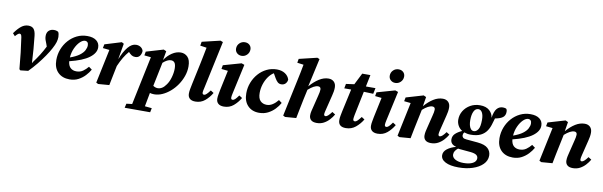

<svg xmlns="http://www.w3.org/2000/svg" viewBox="-57 -1357 6901 2196"><g transform="rotate(10 3393.5 -259.0)"><path d="M161 0Q153 -97 142 -191Q131 -285 119 -364Q115 -387 109 -394Q103 -401 93 -401Q76 -401 44 -363L17 -393Q58 -451 95.5 -480Q133 -509 176 -509Q218 -509 238.5 -485Q259 -461 265 -407Q273 -337 279.5 -256Q286 -175 290 -93L302 -113Q337 -160 367 -207.5Q397 -255 424 -309L414 -338Q404 -361 397 -382.5Q390 -404 390 -426Q390 -468 413.5 -489.5Q437 -511 474 -511Q490 -511 503 -507Q516 -503 523 -498Q535 -480 536 -440Q536 -412 527 -380.5Q518 -349 492 -301Q471 -261 435.5 -209Q400 -157 355.5 -102Q311 -47 263 1L174 11Z M846 -451Q817 -451 786 -420.5Q755 -390 732.5 -340.5Q710 -291 706 -233Q774 -257 813 -286Q852 -315 868 -346Q884 -377 884 -404Q884 -427 873.5 -439Q863 -451 846 -451ZM745 15Q659 15 608.5 -36Q558 -87 558 -178Q558 -244 581 -303.5Q604 -363 645 -409Q686 -455 741 -482Q796 -509 861 -509Q930 -509 967.5 -479.5Q1005 -450 1005 -400Q1005 -335 931.5 -280.5Q858 -226 706 -189Q711 -137 737.5 -113Q764 -89 806 -89Q850 -89 882 -111.5Q914 -134 940 -166L977 -139Q957 -103 924 -67.5Q891 -32 846.5 -8.5Q802 15 745 15Z M1053 -2 1136 -396 1059 -404 1068 -449 1261 -508 1286 -494 1255 -316 1257 -315Q1290 -401 1334 -454Q1378 -507 1428 -507Q1460 -507 1482.5 -491.5Q1505 -476 1512 -450Q1511 -416 1493 -392Q1475 -368 1440 -368Q1415 -368 1397.5 -379.5Q1380 -391 1361 -412Q1330 -377 1304 -333.5Q1278 -290 1252 -231L1251 -228Q1239 -169 1227.5 -112.5Q1216 -56 1205 0L1077 10Z M1851 -402Q1830 -402 1806.5 -390Q1783 -378 1759 -356L1702 -79Q1728 -61 1756 -61Q1782 -61 1806 -76Q1830 -91 1852 -123Q1878 -158 1893.5 -212Q1909 -266 1909 -314Q1909 -361 1894.5 -381.5Q1880 -402 1851 -402ZM1728 15Q1699 15 1678 8Q1670 51 1662.5 90.5Q1655 130 1648 168L1729 176L1719 225H1423L1434 176L1500 168L1618 -396L1541 -404L1549 -449L1748 -508L1779 -494L1760 -389Q1795 -442 1845 -475.5Q1895 -509 1947 -509Q1995 -509 2027.5 -475Q2060 -441 2060 -366Q2060 -309 2040.5 -253.5Q2021 -198 1988 -149.5Q1955 -101 1912 -64Q1869 -27 1822 -6Q1775 15 1728 15Z M2206 15Q2162 15 2140 -5.5Q2118 -26 2118 -63Q2118 -86 2123 -113.5Q2128 -141 2136 -179L2189 -428Q2198 -475 2208 -521.5Q2218 -568 2226 -614L2151 -625L2159 -671L2369 -721L2399 -710L2280 -153Q2271 -119 2271 -102Q2271 -79 2292 -79Q2314 -79 2359 -141L2395 -118Q2363 -63 2316.5 -24Q2270 15 2206 15Z M2448 -62Q2448 -86 2453.5 -113.5Q2459 -141 2463 -165L2512 -396L2436 -404L2444 -449L2652 -508L2686 -496L2611 -154Q2603 -119 2603 -102Q2603 -79 2622 -79Q2636 -79 2651.5 -93.5Q2667 -108 2690 -141L2726 -118Q2694 -63 2647.5 -24Q2601 15 2537 15Q2493 15 2470.5 -5.5Q2448 -26 2448 -62ZM2635 -592Q2604 -592 2582 -612Q2560 -632 2560 -664Q2560 -701 2586 -726.5Q2612 -752 2649 -752Q2682 -752 2703 -732Q2724 -712 2724 -681Q2724 -644 2698 -618Q2672 -592 2635 -592Z M2946 15Q2863 15 2813.5 -37Q2764 -89 2764 -180Q2764 -246 2787 -305Q2810 -364 2850.5 -410Q2891 -456 2945.5 -482.5Q3000 -509 3063 -509Q3119 -509 3157.5 -484Q3196 -459 3209 -417Q3207 -389 3188.5 -369.5Q3170 -350 3139 -350Q3114 -350 3097 -365.5Q3080 -381 3064 -409L3035 -460Q3000 -439 2972.5 -399.5Q2945 -360 2929.5 -311Q2914 -262 2914 -211Q2914 -147 2942.5 -118.5Q2971 -90 3017 -90Q3052 -90 3084.5 -111Q3117 -132 3146 -168L3182 -141Q3162 -103 3127.5 -67Q3093 -31 3047.5 -8Q3002 15 2946 15Z M3248 10 3224 -2 3315 -430Q3325 -477 3334.5 -523Q3344 -569 3352 -615L3278 -625L3286 -671L3494 -721L3521 -710L3448 -381Q3499 -440 3553.5 -474.5Q3608 -509 3663 -509Q3702 -509 3726 -485.5Q3750 -462 3750 -419Q3750 -396 3746 -372.5Q3742 -349 3736 -326L3693 -152Q3689 -136 3686 -123Q3683 -110 3683 -101Q3683 -79 3702 -79Q3726 -79 3771 -140L3807 -117Q3788 -84 3760 -53.5Q3732 -23 3696 -4Q3660 15 3615 15Q3570 15 3548.5 -5Q3527 -25 3527 -59Q3527 -84 3533 -109Q3539 -134 3545 -157L3579 -295Q3585 -318 3588.5 -336.5Q3592 -355 3592 -368Q3592 -401 3560 -401Q3514 -401 3446 -340L3421 -225Q3408 -162 3397.5 -109Q3387 -56 3376 0Z M3953 15Q3865 15 3865 -63Q3865 -88 3870 -114Q3875 -140 3880 -165L3938 -430H3858L3868 -483L3963 -496L4031 -631H4126L4098 -494H4209L4195 -426L4085 -430L4028 -153Q4025 -137 4023 -124Q4021 -111 4021 -103Q4021 -79 4041 -79Q4056 -79 4071.5 -94Q4087 -109 4112 -142L4147 -119Q4114 -64 4066 -24.5Q4018 15 3953 15Z M4233 -62Q4233 -86 4238.5 -113.5Q4244 -141 4248 -165L4297 -396L4221 -404L4229 -449L4437 -508L4471 -496L4396 -154Q4388 -119 4388 -102Q4388 -79 4407 -79Q4421 -79 4436.5 -93.5Q4452 -108 4475 -141L4511 -118Q4479 -63 4432.5 -24Q4386 15 4322 15Q4278 15 4255.5 -5.5Q4233 -26 4233 -62ZM4420 -592Q4389 -592 4367 -612Q4345 -632 4345 -664Q4345 -701 4371 -726.5Q4397 -752 4434 -752Q4467 -752 4488 -732Q4509 -712 4509 -681Q4509 -644 4483 -618Q4457 -592 4420 -592Z M4942 15Q4898 15 4876.5 -5Q4855 -25 4855 -59Q4855 -84 4860.5 -109Q4866 -134 4872 -157L4906 -295Q4912 -318 4915.5 -336.5Q4919 -355 4919 -368Q4919 -401 4887 -401Q4841 -401 4774 -341L4749 -222Q4737 -167 4726 -111.5Q4715 -56 4704 0L4576 10L4552 -2L4635 -396L4558 -404L4567 -449L4767 -508L4797 -494L4779 -385Q4829 -443 4882 -476Q4935 -509 4990 -509Q5030 -509 5053.5 -485.5Q5077 -462 5077 -419Q5077 -396 5073 -372.5Q5069 -349 5063 -326L5020 -152Q5016 -136 5013.5 -123Q5011 -110 5011 -101Q5011 -79 5029 -79Q5054 -79 5098 -140L5134 -117Q5115 -84 5087 -53.5Q5059 -23 5023 -4Q4987 15 4942 15Z M5373 -159Q5352 -159 5333 -162.5Q5314 -166 5298 -172Q5289 -161 5286.5 -152.5Q5284 -144 5284 -135Q5284 -122 5295 -110.5Q5306 -99 5335 -97L5469 -85Q5552 -77 5588 -43Q5624 -9 5624 41Q5624 99 5580.5 142.5Q5537 186 5464 210Q5391 234 5300 234Q5203 234 5148 205.5Q5093 177 5093 127Q5093 86 5132.5 55Q5172 24 5235 7Q5166 -10 5166 -69Q5166 -108 5194 -135Q5222 -162 5271 -184Q5239 -204 5221.5 -236Q5204 -268 5204 -305Q5204 -360 5232.5 -406.5Q5261 -453 5310.5 -481Q5360 -509 5422 -509Q5493 -509 5532 -473.5Q5571 -438 5575 -390Q5587 -468 5614.5 -499Q5642 -530 5684 -530Q5711 -530 5725 -520Q5733 -509 5733 -488Q5733 -445 5705 -423Q5677 -401 5615 -390Q5611 -377 5607.5 -364Q5604 -351 5599 -336Q5586 -284 5560 -244Q5534 -204 5489 -181.5Q5444 -159 5373 -159ZM5402 -205Q5429 -205 5450.5 -236Q5472 -267 5472 -349Q5472 -402 5455.5 -432Q5439 -462 5411 -462Q5377 -462 5358.5 -424Q5340 -386 5340 -322Q5340 -292 5346 -265.5Q5352 -239 5366 -222Q5380 -205 5402 -205ZM5215 98Q5215 132 5251.5 153Q5288 174 5349 174Q5417 174 5456 152.5Q5495 131 5495 95Q5495 71 5475 56.5Q5455 42 5408 37L5275 25Q5271 24 5267 24Q5263 24 5259 23Q5239 39 5227 57Q5215 75 5215 98Z M5993 -451Q5964 -451 5933 -420.5Q5902 -390 5879.5 -340.5Q5857 -291 5853 -233Q5921 -257 5960 -286Q5999 -315 6015 -346Q6031 -377 6031 -404Q6031 -427 6020.5 -439Q6010 -451 5993 -451ZM5892 15Q5806 15 5755.5 -36Q5705 -87 5705 -178Q5705 -244 5728 -303.5Q5751 -363 5792 -409Q5833 -455 5888 -482Q5943 -509 6008 -509Q6077 -509 6114.5 -479.5Q6152 -450 6152 -400Q6152 -335 6078.5 -280.5Q6005 -226 5853 -189Q5858 -137 5884.5 -113Q5911 -89 5953 -89Q5997 -89 6029 -111.5Q6061 -134 6087 -166L6124 -139Q6104 -103 6071 -67.5Q6038 -32 5993.5 -8.5Q5949 15 5892 15Z M6590 15Q6546 15 6524.5 -5Q6503 -25 6503 -59Q6503 -84 6508.5 -109Q6514 -134 6520 -157L6554 -295Q6560 -318 6563.5 -336.5Q6567 -355 6567 -368Q6567 -401 6535 -401Q6489 -401 6422 -341L6397 -222Q6385 -167 6374 -111.5Q6363 -56 6352 0L6224 10L6200 -2L6283 -396L6206 -404L6215 -449L6415 -508L6445 -494L6427 -385Q6477 -443 6530 -476Q6583 -509 6638 -509Q6678 -509 6701.5 -485.5Q6725 -462 6725 -419Q6725 -396 6721 -372.5Q6717 -349 6711 -326L6668 -152Q6664 -136 6661.5 -123Q6659 -110 6659 -101Q6659 -79 6677 -79Q6702 -79 6746 -140L6782 -117Q6763 -84 6735 -53.5Q6707 -23 6671 -4Q6635 15 6590 15Z"/></g></svg>

Font: Source Serif 4 SmText
Style: Bold Italic
Weight: 700
Italic angle: -12°
Designer: Frank Grießhammer
Foundry: Adobe
Version: Version 4.005;hotconv 1.1.0;makeotfexe 2.6.0